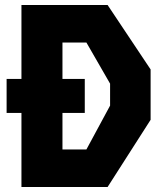

<svg xmlns="http://www.w3.org/2000/svg" viewBox="-20 -750 660 770"><path d="M6.5 -297H66V0H411.5L584 -269.5V-471.5L411.5 -730H66V-433.5H6.5ZM230.5 -150.5V-297H320V-433.5H230.5V-579.5H326.5L421.5 -414.5V-326.5L326.5 -150.5Z"/></svg>

Font: Monaspace Krypton ExtraBold
Style: Regular
Weight: 800
Designer: Riley Cran & the Lettermatic Team
Foundry: Lettermatic
Version: Version 1.101 (Monaspace Krypton)